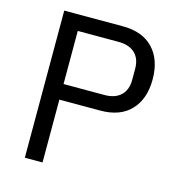

<svg xmlns="http://www.w3.org/2000/svg" viewBox="-104 -789 815 880"><g transform="rotate(15 303.0 -349.0)"><path d="M93 0V-698H371Q465 -698 515.5 -644.5Q566 -591 566 -498Q566 -405 515.5 -351.5Q465 -298 371 -298H177V0ZM177 -372H371Q421 -372 448.5 -398Q476 -424 476 -472V-524Q476 -572 448.5 -598Q421 -624 371 -624H177Z"/></g></svg>

Font: IBM Plex Sans Devanagari
Style: Regular
Weight: 400
Designer: Mike Abbink, Paul van der Laan, Pieter van Rosmalen, Erin McLaughlin
Foundry: Bold Monday
Version: Version 1.1